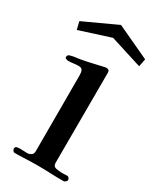

<svg xmlns="http://www.w3.org/2000/svg" viewBox="-194 -813 731 878"><g transform="rotate(30 172.0 -374.0)"><path d="M317 -15Q317 -9 311.5 -4Q306 1 300 1Q265 1 230 -0.5Q195 -2 160 -2Q131 -2 101.5 -0.5Q72 1 42 1Q38 1 34 -4.5Q30 -10 30 -14Q30 -26 41 -27Q53 -29 66 -28Q79 -27 92 -27Q104 -27 113.5 -33.5Q123 -40 123 -53V-457Q123 -471 118.5 -480.5Q114 -490 98 -490Q85 -490 71.5 -488Q58 -486 44 -486Q40 -486 33.5 -488.5Q27 -491 27 -496Q27 -508 38 -511Q51 -515 64 -516.5Q77 -518 89 -520Q118 -525 145 -531.5Q172 -538 200 -544Q203 -545 206 -545.5Q209 -546 212 -546Q229 -546 229 -531Q229 -412 228.5 -292.5Q228 -173 228 -53Q228 -35 244.5 -31.5Q261 -28 274 -28Q282 -28 289.5 -28.5Q297 -29 304 -29Q309 -29 313 -24Q317 -19 317 -15ZM346 -668 338 -627 170 -680 8 -628 -2 -669 172 -749Z"/></g></svg>

Font: Kaisei Decol Medium
Style: Regular
Weight: 500
Designer: Font-Kai, 金井和夫
Foundry: KAZUO KANAI
Version: Version 5.003